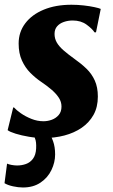

<svg xmlns="http://www.w3.org/2000/svg" viewBox="-34 -586 487 829"><path d="M380.5 -446.5H374Q364.5 -461.5 340 -479.5Q315.5 -497.5 280 -497.5Q259.5 -497.5 241.5 -491.2Q223.5 -485 212.5 -472.2Q201.5 -459.5 201.5 -439.5Q201.5 -419.5 211.2 -402.5Q221 -385.5 240.5 -368.5Q260 -351.5 288.5 -331Q317 -311 339.5 -289.2Q362 -267.5 375.2 -238.5Q388.5 -209.5 388.5 -169Q388.5 -123.5 369.8 -90Q351 -56.5 318.5 -34.2Q286 -12 244 -1Q202 10 155.5 10Q124 10 91.2 4.5Q58.5 -1 33.5 -8.8Q8.5 -16.5 -1 -24L23 -122H26.5Q36 -111 56 -97Q76 -83 101.5 -72.8Q127 -62.5 154 -62.5Q172 -62.5 189.8 -69Q207.5 -75.5 219.5 -89.5Q231.5 -103.5 231.5 -126Q231.5 -146 220.5 -163.2Q209.5 -180.5 189.8 -197.8Q170 -215 142.5 -233.5Q119 -249.5 97 -271.5Q75 -293.5 60.8 -324.5Q46.5 -355.5 46.5 -398Q46.5 -447.5 75 -485.2Q103.5 -523 154.8 -544.2Q206 -565.5 274.5 -565.5Q301.5 -565.5 327.8 -562.5Q354 -559.5 373.8 -555.2Q393.5 -551 401 -547.5ZM65 223.5Q45 223.5 22.2 218.5Q-0.5 213.5 -14.5 205L-3.5 120.5Q2.5 123.5 15.2 126Q28 128.5 40 128.5Q60 128.5 78.2 122Q96.5 115.5 108.5 99.2Q120.5 83 122 55.5Q123.5 26.5 117.2 11.8Q111 -3 108 -14.5L144.5 -16.5L176 -14.5Q186.5 -0.5 195.2 23.8Q204 48 204 81Q204 115 188.2 148Q172.5 181 141.2 202.2Q110 223.5 65 223.5Z"/></svg>

Font: Merriweather 24pt Black
Style: Italic
Weight: 900
Italic angle: -7.8°
Designer: Eben Sorkin
Foundry: Eben Sorkin
Version: Version 2.101